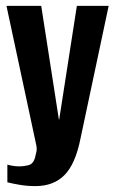

<svg xmlns="http://www.w3.org/2000/svg" viewBox="-20 -515 389 652"><path d="M100 117Q72 117 46 112.5Q20 108 5 104V44Q11 46 22.5 48Q34 50 47 50Q60 50 76.5 46Q93 42 99 20Q101 11 103.5 1Q106 -9 103 -23L2 -495H120L180 -109H181L241 -495H349L253 -43Q236 42 199 79.5Q162 117 100 117Z"/></svg>

Font: Alumni Sans
Style: Bold
Weight: 700
Designer: Robert E. Leuschke
Foundry: Robert E. Leuschke
Version: Version 1.018